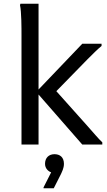

<svg xmlns="http://www.w3.org/2000/svg" viewBox="-20 -780 580 1036"><path d="M452 -100 284 -288 452 -460C480 -488 508 -516 528 -532V-544H424L188 -297V-760H90L88 -752C96 -716 96 -628 96 -588V0H188V-270L424 0H532V-12C514 -28 478 -71 452 -100ZM274 52C244 52 223 71 223 104C223 130 242 145 256 150L215 231V236H270L309 159C314 147 325 128 325 104C325 68 303 52 274 52Z"/></svg>

Font: Kufam Arabic Latin Roman Normal
Style: Regular
Weight: 400
Designer: Wael Morcos & Artur Schmal
Version: Version 1.200;PS 001.200;hotconv 1.0.88;makeotf.lib2.5.64775